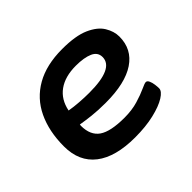

<svg xmlns="http://www.w3.org/2000/svg" viewBox="-121 -713 903 903"><g transform="rotate(-45 330.0 -261.5)"><path d="M323 7Q193 7 124.5 -46Q56 -99 56 -200Q56 -300 91.5 -374.5Q127 -449 198 -489.5Q269 -530 374 -530Q463 -530 513.5 -507.5Q564 -485 585 -450.5Q606 -416 606 -381Q606 -297 538 -251.5Q470 -206 341 -206Q289 -206 250 -210.5Q211 -215 182 -220Q181 -217 181 -212Q181 -149 221 -121.5Q261 -94 353 -94Q403 -94 443 -106Q483 -118 508.5 -130Q534 -142 542 -142Q551 -142 556.5 -130Q562 -118 564 -102.5Q566 -87 566 -77Q566 -58 535 -38.5Q504 -19 449 -6Q394 7 323 7ZM319 -294Q482 -294 482 -369Q482 -401 450 -415Q418 -429 364 -429Q292 -429 247.5 -397Q203 -365 191 -304Q219 -299 253.5 -296.5Q288 -294 319 -294Z"/></g></svg>

Font: Asap Expanded Expanded SemiBold
Style: Italic
Weight: 600
Width: 7
Italic angle: -6°
Designer: Pablo Cosgaya
Foundry: Omnibus-Type
Version: Version 3.001; ttfautohint (v1.8.4.7-5d5b)